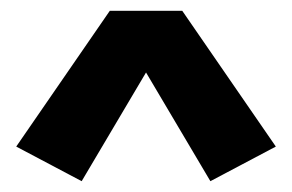

<svg xmlns="http://www.w3.org/2000/svg" viewBox="-20 -770 540 355"><path d="M131 -435 10 -499 183 -750H317L490 -499L369 -435L250 -636Z"/></svg>

Font: Iosevka Heavy
Style: Regular
Weight: 900
Monospace: yes
Designer: Belleve Invis
Foundry: Belleve Invis
Version: Version 32.5.0; ttfautohint (v1.8.4)